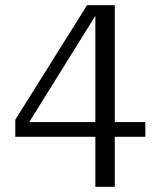

<svg xmlns="http://www.w3.org/2000/svg" viewBox="-20 -658 600 741"><path d="M39 -130V-196L316 -638H375L358 -613L73 -155L67 -187H541V-130ZM423 63H348V-619V-638H423Z"/></svg>

Font: Roboto Serif SemiCondensed Light
Style: Regular
Weight: 300
Width: 4
Designer: Greg Gazdowicz
Foundry: Commercial Type
Version: Version 1.007